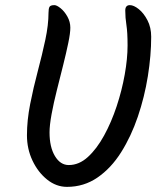

<svg xmlns="http://www.w3.org/2000/svg" viewBox="-20 -719 638 748"><path d="M241 9Q199 9 163.5 -19.5Q128 -48 106.5 -93.5Q85 -139 85 -192Q85 -250 97.5 -313.5Q110 -377 127 -441Q144 -505 156.5 -563.5Q169 -622 169 -669Q169 -686 173 -692.5Q177 -699 192 -699Q201 -699 216 -687Q231 -675 242.5 -654.5Q254 -634 254 -611Q254 -590 246 -551.5Q238 -513 226 -465Q214 -417 201.5 -367.5Q189 -318 181 -274.5Q173 -231 173 -203Q173 -146 194 -111Q215 -76 248 -76Q288 -76 322.5 -107.5Q357 -139 385.5 -191Q414 -243 434.5 -305Q455 -367 466 -429Q477 -491 477 -542Q477 -593 472.5 -621.5Q468 -650 468 -678Q468 -699 486 -699Q501 -699 520.5 -683.5Q540 -668 554.5 -640Q569 -612 569 -576Q569 -503 556 -422Q543 -341 517 -264.5Q491 -188 452 -126Q413 -64 360 -27.5Q307 9 241 9Z"/></svg>

Font: Solitreo
Style: Regular
Weight: 400
Designer: Nathan Gross, Bryan Kirschen, Binghamton University
Foundry: Eli Heuer
Version: Version 1.100; ttfautohint (v1.8.4.7-5d5b)